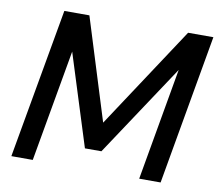

<svg xmlns="http://www.w3.org/2000/svg" viewBox="-77 -792 1005 883"><g transform="rotate(10 425.0 -350.0)"><path d="M30 0 154 -700H271L419 -225L732 -700H850L727 0H627L719 -524L434 -94H357L222 -522L130 0Z"/></g></svg>

Font: DM Sans 11pt Medium
Style: Italic
Weight: 500
Italic angle: -10°
Version: Version 4.004;gftools[0.9.30]